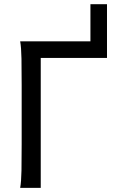

<svg xmlns="http://www.w3.org/2000/svg" viewBox="-20 -914 567 934"><path d="M500.5 -632.3H178.2V0H78.1Q83.5 -29.3 84.5 -84.7Q85.4 -140.1 85.4 -212.4V-500.5Q85.4 -572.8 84.5 -628.2Q83.5 -683.6 78.1 -712.9H419.9V-893.6H500.5Z"/></svg>

Font: Andika Compact
Style: Regular
Weight: 400
Designer: Victor Gaultney, Annie Olsen, Julie Remington, Don Collingsworth, Eric Hays, Becca Hirsbrunner
Foundry: SIL International
Version: Version 5.000 ; LnSpcTght